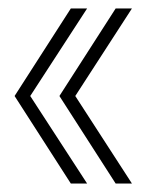

<svg xmlns="http://www.w3.org/2000/svg" viewBox="-20 -474 352 454"><path d="M147.5 -40H186L51.5 -247L186 -454H147.5L14.5 -247ZM253.5 -40H292L158 -247L292 -454H253.5L120.5 -247Z"/></svg>

Font: Anybody ExtraCondensed ExtraLight
Style: Regular
Weight: 250
Width: 2
Version: Version 1.113;gftools[0.9.25]